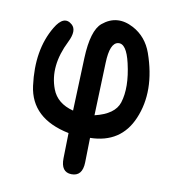

<svg xmlns="http://www.w3.org/2000/svg" viewBox="-79 -579 774 843"><g transform="rotate(10 307.5 -157.5)"><path d="M453.6 -329.6Q434.1 -414.6 397.5 -409.2Q361.3 -403.8 358.4 -314.9L350.1 -79.1Q438.5 -100.1 456.1 -155.3Q478 -224.6 453.6 -329.6ZM533.2 -389.6Q590.3 -227.1 536.1 -100.6Q484.9 19.5 348.1 22L345.7 131.8Q344.2 194.3 294.9 193.4Q247.6 192.4 249 129.9Q250.5 73.7 251.5 17.6Q80.6 -17.1 62 -159.7Q41.5 -316.9 106 -425.3Q143.6 -488.8 182.1 -454.6Q208 -431.6 180.7 -377Q121.6 -258.8 158.7 -161.1Q181.2 -101.6 253.9 -83L262.7 -318.8Q267.6 -442.9 310.5 -478.5Q373 -530.3 448.7 -490.2Q508.8 -458 533.2 -389.6Z"/></g></svg>

Font: Comic Relief LRS
Style: Regular
Weight: 400
Designer: Jeff Davis
Foundry: Loudifier
Version: Version 1.0